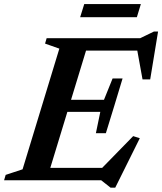

<svg xmlns="http://www.w3.org/2000/svg" viewBox="-44 -858 773 914"><path d="M238.5 -626.5 170.5 -650.5 178 -676H383.5L177.5 0H-24.5L-17 -25.5L63.5 -52ZM605.5 -639.5 627 -617H296L315 -676H623L689 -708H708.5L671 -480H634.5ZM482.5 35.5 437.5 0H108L127.5 -59H473.5L421.5 -37.5L590 -210L621.5 -200L504.5 35.5ZM460 -224H412.5L433.5 -325.5H207.5L225 -383H451L492 -484.5H539.5L500 -354ZM337.5 -776 357 -838.5H626.5L607.5 -776Z"/></svg>

Font: Newsreader 16pt 16pt SemiBold
Style: Italic
Weight: 600
Italic angle: -17°
Version: Version 1.003